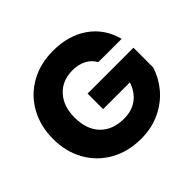

<svg xmlns="http://www.w3.org/2000/svg" viewBox="-169 -903 1101 1101"><g transform="rotate(-45 381.0 -352.5)"><path d="M528 -480Q509 -515 473.5 -533.5Q438 -552 390 -552Q307 -552 257 -497.5Q207 -443 207 -352Q207 -255 259.5 -200.5Q312 -146 404 -146Q467 -146 510.5 -178Q554 -210 574 -270H357V-396H729V-237Q710 -173 664.5 -118Q619 -63 549 -29Q479 5 391 5Q287 5 205.5 -40.5Q124 -86 78.5 -167Q33 -248 33 -352Q33 -456 78.5 -537.5Q124 -619 205 -664.5Q286 -710 390 -710Q516 -710 602.5 -649Q689 -588 717 -480Z"/></g></svg>

Font: MSTAGE
Style: Bold
Weight: 700
Designer: Ninad Kale (Devanagari), Jonny Pinhorn (Latin)
Foundry: Indian Type Foundry
Version: 4.004